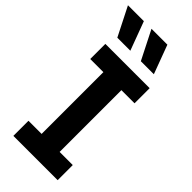

<svg xmlns="http://www.w3.org/2000/svg" viewBox="-304 -983 1033 1033"><g transform="rotate(45 213.0 -466.5)"><path d="M50 0H387V-115H287V-585H387V-700H50V-585H150V-115H50ZM171 -769 110 -933H-11L72 -769ZM350 -769 289 -933H168L251 -769Z"/></g></svg>

Font: Finlandica SemiBold
Style: Regular
Weight: 600
Designer: Niklas Ekholm, Juho Hiilivirta, Jaakko Suomalainen
Foundry: Helsinki Type Studio
Version: Version 2.000;Glyphs 3.2 (3202)